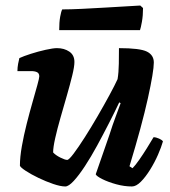

<svg xmlns="http://www.w3.org/2000/svg" viewBox="-20 -674 616 694"><path d="M216 0Q199 0 172.5 -9Q146 -18 119 -31Q92 -44 73 -56.5Q54 -69 52 -75Q52 -106 59 -145.5Q66 -185 76.5 -226.5Q87 -268 97.5 -304.5Q108 -341 115 -366.5Q122 -392 122 -398Q122 -409 114 -413Q106 -417 92 -417H43Q43 -430 45.5 -443.5Q48 -457 50 -464Q65 -471 91.5 -479.5Q118 -488 145 -494Q172 -500 186 -500Q212 -500 230.5 -487.5Q249 -475 249 -450Q249 -433 241 -400.5Q233 -368 221.5 -328Q210 -288 198.5 -248Q187 -208 179.5 -174.5Q172 -141 172 -123Q181 -113 198 -104.5Q215 -96 223 -96Q229 -96 246 -118.5Q263 -141 286 -177Q309 -213 332.5 -253.5Q356 -294 375.5 -330Q395 -366 405 -388Q409 -412 409.5 -444Q410 -476 410 -500Q486 -500 511 -487.5Q536 -475 536 -448Q536 -416 514.5 -318.5Q493 -221 448 -73L459 -66Q469 -76 483 -96Q497 -116 511 -138.5Q525 -161 535 -178Q544 -178 555 -173Q566 -168 569 -163Q563 -142 551 -114.5Q539 -87 522.5 -60.5Q506 -34 489 -17Q472 0 457 0Q429 0 400 -8Q371 -16 350 -26.5Q329 -37 326 -44L376 -188Q387 -223 398.5 -253.5Q410 -284 416 -301L411 -304Q395 -270 374 -229Q353 -188 331 -147.5Q309 -107 287 -73.5Q265 -40 246.5 -20Q228 0 216 0ZM194 -565Q194 -594 197.5 -613.5Q201 -633 205 -640Q235 -640 276 -642Q317 -644 359 -646.5Q401 -649 435.5 -651Q470 -653 487 -654L497 -645Q497 -618 493 -595.5Q489 -573 486 -565Z"/></svg>

Font: Texturina ExtraBold
Style: Italic
Weight: 800
Italic angle: -11°
Designer: Guillermo Torres Carreño
Foundry: Omnibus-Type
Version: Version 1.002; ttfautohint (v1.8.3)